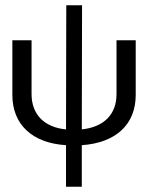

<svg xmlns="http://www.w3.org/2000/svg" viewBox="-20 -540 563 730"><path d="M423 -387V-182C423 -105 375 -57 291 -48L292 -520H232L231 -48C148 -56 100 -105 100 -182V-387H27V-179C27 -67 102 4 231 12V170H291V12C421 3 496 -67 496 -179V-387Z"/></svg>

Font: Non Bureau Light
Style: Regular
Weight: 300
Designer: Jona Saucedo
Foundry: Non Foundry
Version: Version 1.000;FEAKit 1.0